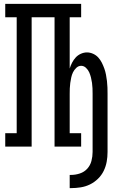

<svg xmlns="http://www.w3.org/2000/svg" viewBox="-20 -755 640 989"><path d="M339 214V146H346Q369 146 391.5 138.5Q414 131 429.5 114Q445 97 451 74Q457 51 457 28V-272Q457 -286 456.5 -300Q456 -314 454 -328Q452 -342 448.5 -356Q445 -370 439.5 -382.5Q434 -395 423 -405.5Q412 -416 398 -416Q384 -416 373 -405.5Q362 -395 356 -382.5Q350 -370 347 -356Q344 -342 342 -328Q340 -314 339.5 -300Q339 -286 339 -272V-69H398V0H261V-666H143V0H7V-69H66V-666H7V-735H398V-666H339V-402Q344 -418 351.5 -432.5Q359 -447 370 -459Q381 -471 396.5 -478Q412 -485 428 -485Q444 -485 459.5 -478Q475 -471 486 -459Q497 -447 504.5 -432Q512 -417 517.5 -401.5Q523 -386 526 -370Q529 -354 531 -337.5Q533 -321 533.5 -304.5Q534 -288 534 -272V28Q534 54 529.5 78.5Q525 103 514 125.5Q503 148 484.5 166Q466 184 443.5 195Q421 206 396 210Q371 214 346 214Z"/></svg>

Font: Iosevka HT Extended
Style: Regular
Weight: 400
Width: 7
Monospace: yes
Designer: Belleve Invis
Foundry: Belleve Invis
Version: Version 32.3.0; ttfautohint (v1.8.4)